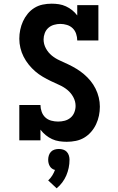

<svg xmlns="http://www.w3.org/2000/svg" viewBox="-20 -763 640 1044"><path d="M343 8Q323 8 302.5 5Q282 2 263.5 -6.5Q245 -15 229 -28Q213 -41 200 -58V0H85V-192H200Q200 -174 206.5 -155.5Q213 -137 226.5 -124.5Q240 -112 258.5 -107Q277 -102 296 -102Q314 -102 331.5 -106.5Q349 -111 363 -122.5Q377 -134 384 -151.5Q391 -169 391 -187Q391 -212 378.5 -235Q366 -258 346.5 -274Q327 -290 303.5 -300.5Q280 -311 257 -322Q234 -333 212 -346Q190 -359 171 -375.5Q152 -392 136 -412Q120 -432 108.5 -454.5Q97 -477 91 -502Q85 -527 85 -552Q85 -577 90 -601Q95 -625 105 -647Q115 -669 130.5 -688Q146 -707 167 -720Q188 -733 212 -738Q236 -743 261 -743Q281 -743 300.5 -740Q320 -737 338.5 -728.5Q357 -720 372.5 -707.5Q388 -695 400 -679V-735H515V-543H400Q400 -561 394 -579Q388 -597 375 -609.5Q362 -622 344 -627.5Q326 -633 308 -633Q291 -633 273.5 -628Q256 -623 243 -611.5Q230 -600 223.5 -583Q217 -566 217 -549Q217 -523 229.5 -500Q242 -477 261.5 -461Q281 -445 304.5 -434.5Q328 -424 351 -413Q374 -402 395.5 -389Q417 -376 436.5 -359.5Q456 -343 472 -323.5Q488 -304 499.5 -281Q511 -258 517 -233Q523 -208 523 -183Q523 -158 518 -134Q513 -110 502.5 -87.5Q492 -65 475.5 -46Q459 -27 438 -14.5Q417 -2 392.5 3Q368 8 343 8ZM288 261 242 218Q255 206 264 191.5Q273 177 279 161Q270 159 262.5 153.5Q255 148 250.5 140Q246 132 244 123.5Q242 115 242 105Q242 94 245.5 82.5Q249 71 257 62.5Q265 54 276.5 50.5Q288 47 300 47Q312 47 323.5 50.5Q335 54 343 62.5Q351 71 354.5 82.5Q358 94 358 105Q358 128 353.5 149.5Q349 171 340.5 191Q332 211 318.5 229Q305 247 288 261Z"/></svg>

Font: Iosevka HT Extrabold Extended
Style: Regular
Weight: 800
Width: 7
Monospace: yes
Designer: Belleve Invis
Foundry: Belleve Invis
Version: Version 32.3.0; ttfautohint (v1.8.4)